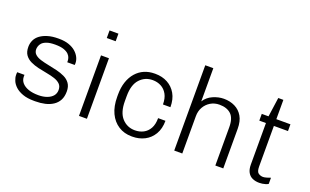

<svg xmlns="http://www.w3.org/2000/svg" viewBox="-81 -1116 2459 1523"><g transform="rotate(20 1148.5 -355.0)"><path d="M260 10Q203 10 164 -4Q125 -18 101 -40Q77 -62 66.5 -87.5Q56 -113 56 -134Q56 -141 56 -145.5Q56 -150 57 -158H119Q118 -154 118 -151.5Q118 -149 118 -145Q118 -113 138 -90.5Q158 -68 193 -56Q228 -44 276 -44Q318 -44 349.5 -56Q381 -68 397.5 -88.5Q414 -109 414 -137Q414 -169 395.5 -187Q377 -205 346.5 -215Q316 -225 279.5 -231.5Q243 -238 206 -246.5Q169 -255 138.5 -269.5Q108 -284 89.5 -309.5Q71 -335 71 -378Q71 -408 83.5 -434.5Q96 -461 122 -480Q148 -499 185.5 -510Q223 -521 272 -521H279Q327 -521 362.5 -508.5Q398 -496 421 -475.5Q444 -455 455.5 -431Q467 -407 467 -383Q467 -379 466.5 -373.5Q466 -368 466 -368H403V-380Q403 -389 399 -403.5Q395 -418 381.5 -432.5Q368 -447 340.5 -457Q313 -467 266 -467Q222 -467 195.5 -457.5Q169 -448 156.5 -434Q144 -420 140 -405.5Q136 -391 136 -382Q136 -355 154 -338.5Q172 -322 203 -312.5Q234 -303 270.5 -296Q307 -289 344 -280Q381 -271 411.5 -256.5Q442 -242 460.5 -216Q479 -190 479 -149Q479 -105 463 -75Q447 -45 418 -26Q389 -7 351.5 1.5Q314 10 270 10Z M636 0V-511H703V0ZM632 -656V-720H707V-656Z M1083 10Q1020 10 971.5 -21Q923 -52 896 -109Q869 -166 869 -247V-265Q869 -325 885 -372.5Q901 -420 930.5 -453.5Q960 -487 999.5 -504Q1039 -521 1087 -521H1092Q1150 -521 1195.5 -496.5Q1241 -472 1267.5 -426Q1294 -380 1294 -313H1231Q1231 -365 1212 -399Q1193 -433 1161 -450Q1129 -467 1090 -467Q1025 -467 981.5 -420Q938 -373 938 -277V-235Q938 -139 981.5 -91.5Q1025 -44 1091 -44Q1130 -44 1162 -60.5Q1194 -77 1213 -111Q1232 -145 1232 -198H1294Q1294 -132 1266.5 -85Q1239 -38 1192.5 -14Q1146 10 1089 10Z M1440 0V-720H1508V-440Q1534 -481 1580 -501Q1626 -521 1671 -521Q1723 -521 1764.5 -500.5Q1806 -480 1830 -439Q1854 -398 1854 -334V0H1787V-323Q1787 -399 1752 -432Q1717 -465 1654 -465Q1612 -465 1579 -445Q1546 -425 1527 -391.5Q1508 -358 1508 -315V0Z M2160 10Q2128 10 2102.5 -1.5Q2077 -13 2063 -38.5Q2049 -64 2049 -104V-454H1993V-511H2050L2073 -674H2116V-511H2235V-454H2116V-112Q2116 -68 2134 -56Q2152 -44 2173 -44Q2184 -44 2203.5 -49.5Q2223 -55 2235 -60V-8Q2226 -2 2213 2Q2200 6 2186.5 8Q2173 10 2160 10Z"/></g></svg>

Font: Chivo ExtraLight
Style: Regular
Weight: 250
Designer: Hector Gatti
Foundry: Omnibus-Type
Version: Version 2.002